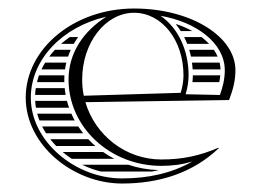

<svg xmlns="http://www.w3.org/2000/svg" viewBox="-20 -425 610 451"><path d="M395.3 -368H393.1C397.3 -362.9 401.1 -357.6 404.6 -352H431.7C420.6 -358.2 408.4 -363.6 395.3 -368ZM453.3 -338H412.5C415.2 -332.8 417.6 -327.5 419.7 -322H471.1C465.8 -327.6 459.9 -333 453.3 -338ZM482.4 -308H424.5C426.1 -302.8 427.4 -297.4 428.6 -292H491.2C488.9 -297.5 485.9 -302.8 482.4 -308ZM495.9 -278H431C431.7 -272.8 432.2 -267.4 432.6 -262H498C497.8 -267.4 497.1 -272.8 495.9 -278ZM497.5 -248H433C433 -242.8 432.6 -237.3 432 -232H495C496.1 -237.3 497 -242.6 497.5 -248ZM163.6 -338H144C136.8 -333 129.9 -327.6 123.5 -322H153.3C156.5 -327.5 159.9 -332.8 163.6 -338ZM146.2 -308H109C104.2 -302.9 99.7 -297.5 95.6 -292H139.9C141.7 -297.5 143.8 -302.8 146.2 -308ZM135.8 -278H86.1C82.9 -272.8 80 -267.4 77.5 -262H132.7C133.5 -267.4 134.5 -272.8 135.8 -278ZM131.3 -248H71.6C69.7 -242.7 68.1 -237.4 66.8 -232H131.1C131 -234 131 -236 131 -238C131 -241.4 131.1 -244.7 131.3 -248ZM204.1 -82C198.2 -87.1 192.6 -92.4 187.4 -98H98.1C102.4 -92.5 107.1 -87.1 112.1 -82ZM222.1 -68H127.1C133.8 -62.3 141 -56.9 148.5 -52H248.5C239.3 -56.8 230.5 -62.1 222.1 -68ZM281.6 -38H173.1C187.1 -31.2 201.9 -25.8 217.2 -22H336.7C342.3 -23 347.8 -24.2 353.2 -25.5C328.1 -26.1 304.1 -30.4 281.6 -38ZM134.2 -202C133.3 -207.3 132.5 -212.6 132 -218H64C63.2 -212.7 62.7 -207.4 62.5 -202ZM137.3 -188H62.6C62.9 -182.6 63.5 -177.3 64.4 -172H142.2C140.3 -177.2 138.7 -182.6 137.3 -188ZM147.7 -158H67.4C68.9 -152.6 70.7 -147.2 72.7 -142H155.5C152.6 -147.2 150 -152.5 147.7 -158ZM163.8 -128H79C81.7 -122.5 84.8 -117.2 88.1 -112H175.3C171.2 -117.2 167.4 -122.5 163.8 -128ZM229.9 -385.8C175.3 -351.4 141 -299.9 141 -238C141 -126.2 238.6 -35.4 358.9 -35.4C384.9 -35.4 406.9 -38.3 431.8 -45.6C382.8 -17.9 328.1 -5.9 266.8 -5.9C157.1 -5.9 52.4 -92.5 52.4 -195.6C52.4 -284.8 126.1 -362.2 229.9 -385.8ZM533 -260C533 -340 427.5 -405 295 -405C154.4 -405 40.4 -311.2 40.4 -195.6C40.4 -84.3 151.7 6.1 266.8 6.1C354.8 6.1 433 -19 494 -77L493 -78C449 -59 408.3 -50.4 358.9 -50.4C274.8 -50.4 203.4 -107.5 180.6 -185L518 -190C527.1 -213.7 533 -234.8 533 -260ZM356.9 -387.9C440.8 -373.5 508 -323.9 508 -260C508 -239.4 503.3 -220.3 496.6 -201.9L416 -203.6C420.2 -217.5 423 -232.9 423 -248C423 -308.3 397.3 -360.7 356.9 -387.9ZM176.8 -200.1C174.3 -212.3 173 -225 173 -238C173 -324.7 227.7 -395 295 -395C360.1 -395 411 -330.8 411 -248C411 -234.5 408.4 -220.1 404.5 -207Z"/></svg>

Font: SortefaxS02
Style: Medium
Weight: 500
Designer: gluk
Foundry: gluk
Version: Version 0.261